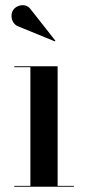

<svg xmlns="http://www.w3.org/2000/svg" viewBox="-20 -713 334 733"><path d="M200 -460V-3.5H262V0H34.5V-3.5H96V-456.5H34.5V-460ZM189.5 -555 51.5 -611.5Q38.5 -616 31.5 -626.8Q24.5 -637.5 24 -650.5Q23.5 -663.5 29.5 -673.5Q35.5 -683.5 48 -689.2Q60.5 -695 74.5 -692.5Q88.5 -690 99 -675L191.5 -557.5Z"/></svg>

Font: Bodoni Moda 48pt Medium
Style: Regular
Weight: 500
Designer: Owen Earl
Foundry: indestructible type
Version: Version 2.005